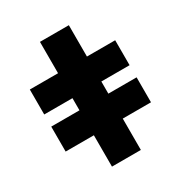

<svg xmlns="http://www.w3.org/2000/svg" viewBox="-177 -856 954 1013"><g transform="rotate(-30 300.0 -350.0)"><path d="M212 30V-161H40V-313H212V-387H40V-539H212V-730H388V-539H560V-387H388V-313H560V-161H388V30Z"/></g></svg>

Font: Tektur ExtraBold
Style: Regular
Weight: 800
Designer: Adam Jagosz
Foundry: Adam Jagosz
Version: Version 1.005;gftools[0.9.30]